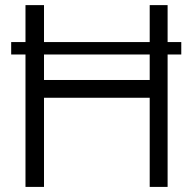

<svg xmlns="http://www.w3.org/2000/svg" viewBox="-20 -734 758 754"><path d="M152.8 -520V-419.9H567.9V-520ZM638.2 -520V0H567.9V-350.1H152.8V0H80.1V-520H23.9V-568.8H80.1V-713.9H152.8V-568.8H567.9V-713.9H638.2V-568.8H691.9V-520Z"/></svg>

Font: Arcon-Regular
Style: Regular
Weight: 400
Designer: M. Zarth
Foundry: martin zarth - visuelle & digitale kommunikation
Version: Version 1.131;PS 001.131;hotconv 1.0.70;makeotf.lib2.5.58329